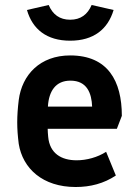

<svg xmlns="http://www.w3.org/2000/svg" viewBox="-20 -739 547 769"><path d="M283 10C342 10 396 -4 444 -36L405 -131C371 -109 327 -97 287 -97C225 -97 179 -125 173 -191C172 -202 171 -213 171 -223H448L468 -275C468 -415 412 -517 261 -517C141 -517 68 -440 55 -338C51 -305 49 -277 49 -249C49 -221 51 -195 55 -163C71 -64 151 10 283 10ZM261 -576C355 -576 412 -622 435 -699L347 -719C331 -681 303 -660 261 -660C219 -660 191 -681 175 -719L88 -699C110 -622 167 -576 261 -576ZM172 -312V-314C176 -374 203 -416 262 -416C329 -416 347 -365 349 -312Z"/></svg>

Font: Finlandica SemiBold
Style: Regular
Weight: 600
Designer: Niklas Ekholm, Juho Hiilivirta, Jaakko Suomalainen
Foundry: Helsinki Type Studio
Version: Version 2.000;Glyphs 3.2 (3202)